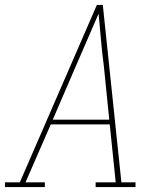

<svg xmlns="http://www.w3.org/2000/svg" viewBox="-38 -755 658 775"><path d="M-18 0V-19H42L353 -735H377L452 -19H509V0H348V-19H429L405 -253H167L65 -19H143V0ZM403 -272 381 -490Q374 -542 369.5 -595Q365 -648 360 -700Q337 -648 314.5 -595Q292 -542 269 -490L175 -272Z"/></svg>

Font: Iosevka Etoile Thin
Style: Italic
Weight: 100
Italic angle: -9°
Designer: Belleve Invis
Foundry: Belleve Invis
Version: Version 22.1.2; ttfautohint (v1.8.4)